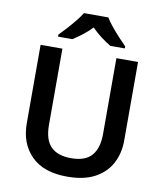

<svg xmlns="http://www.w3.org/2000/svg" viewBox="-100 -1019 947 1110"><g transform="rotate(10 373.5 -464.0)"><path d="M659 -252Q659 -178 627.5 -118.5Q596 -59 532 -24.5Q468 10 370 10Q231 10 159 -62.5Q87 -135 87 -254V-714H215V-267Q215 -179 255 -139Q295 -99 374 -99Q457 -99 494.5 -142.5Q532 -186 532 -268V-714H659ZM445 -938Q458 -916 480.5 -888.5Q503 -861 527 -835Q551 -809 570 -790V-778H485Q458 -794 428 -816.5Q398 -839 372 -866Q346 -839 317.5 -817Q289 -795 262 -778H178V-790Q197 -809 220.5 -835Q244 -861 266.5 -888.5Q289 -916 302 -938Z"/></g></svg>

Font: Noto Sans Tamil SemiBold
Style: Regular
Weight: 600
Designer: Jelle Bosma - Monotype Design Team
Foundry: Monotype Imaging Inc.
Version: Version 2.004; ttfautohint (v1.8.4.7-5d5b)